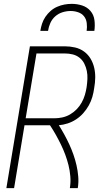

<svg xmlns="http://www.w3.org/2000/svg" viewBox="-20 -975 540 995"><path d="M13 0 135 -735H316Q343 -735 369 -729Q395 -723 415.5 -708Q436 -693 449 -671.5Q462 -650 468 -624.5Q474 -599 473.5 -572Q473 -545 468 -518Q465 -495 458.5 -472.5Q452 -450 440 -428.5Q428 -407 411.5 -388.5Q395 -370 374.5 -356.5Q354 -343 331 -335.5Q308 -328 285 -326Q300 -302 313.5 -277.5Q327 -253 339 -227Q351 -201 360.5 -174Q370 -147 376.5 -118.5Q383 -90 385.5 -60Q388 -30 383 0H342Q347 -30 344.5 -60.5Q342 -91 335 -119Q328 -147 318 -174Q308 -201 295.5 -226.5Q283 -252 269 -277Q255 -302 239 -326H107L53 0ZM113 -362H262Q282 -362 303 -366.5Q324 -371 343 -382Q362 -393 377.5 -409Q393 -425 403.5 -444Q414 -463 420 -483.5Q426 -504 429 -524Q432 -545 433 -566Q434 -587 430 -607Q426 -627 417 -645Q408 -663 392.5 -675.5Q377 -688 357 -693Q337 -698 316 -698H169ZM189 -815Q192 -834 198 -852.5Q204 -871 215.5 -888Q227 -905 242.5 -918.5Q258 -932 276.5 -940Q295 -948 314 -951.5Q333 -955 352 -955Q380 -955 406 -946.5Q432 -938 449 -918Q466 -898 469.5 -870.5Q473 -843 469 -815H429Q432 -835 429.5 -855.5Q427 -876 415.5 -890.5Q404 -905 385 -911.5Q366 -918 346 -918Q325 -918 304 -911.5Q283 -905 266.5 -890.5Q250 -876 241 -856Q232 -836 229 -815Z"/></svg>

Font: Iosevka Curly XLtObl
Style: Regular
Weight: 200
Italic angle: -9°
Monospace: yes
Designer: Belleve Invis
Foundry: Belleve Invis
Version: Version 11.1.0; ttfautohint (v1.8.3)